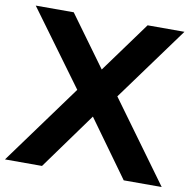

<svg xmlns="http://www.w3.org/2000/svg" viewBox="-97 -823 914 906"><g transform="rotate(10 360.5 -370.0)"><path d="M-15 0 264 -382.5 2 -740H184L361 -497L538 -740H714.5L455.5 -385L736 0H554L358.5 -271L162.5 0Z"/></g></svg>

Font: Encode Sans Semi Expanded
Style: Bold
Weight: 700
Width: 6
Designer: Multiple Designers
Foundry: Impallari Type
Version: Version 3.000; ttfautohint (v1.8.3) -l 8 -r 50 -G 200 -x 14 